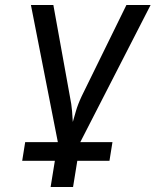

<svg xmlns="http://www.w3.org/2000/svg" viewBox="-20 -570 640 770"><path d="M69 75 81 0H212L104 -550H194L260 -185Q267 -151 269 -124.5Q271 -98 272 -81Q277 -98 284.5 -124.5Q292 -151 308 -185L487 -550H584L302 0H431L419 75H290L273 180H183L200 75Z"/></svg>

Font: JetBrains Mono NL
Style: Italic
Weight: 400
Italic angle: -9°
Monospace: yes
Designer: Philipp Nurullin, Konstantin Bulenkov
Foundry: JetBrains
Version: Version 2.305; ttfautohint (v1.8.4.7-5d5b)